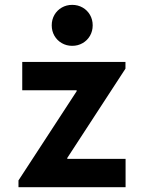

<svg xmlns="http://www.w3.org/2000/svg" viewBox="-20 -781 602 801"><path d="M57.1 0V-28.3L299.8 -400.4V-404.3H72.8V-522.5H503.4V-494.6L260.7 -122.1V-118.2H503.9V0ZM195.8 -675.3Q195.8 -699.2 207 -718.8Q218.3 -738.3 237.8 -749.5Q257.3 -760.7 281.2 -760.7Q305.2 -760.7 324.7 -749.5Q344.2 -738.3 355.5 -718.8Q366.7 -699.2 366.7 -675.3Q366.7 -651.4 355.5 -631.8Q344.2 -612.3 324.7 -601.1Q305.2 -589.8 281.2 -589.8Q257.3 -589.8 237.8 -601.1Q218.3 -612.3 207 -631.8Q195.8 -651.4 195.8 -675.3Z"/></svg>

Font: Reddit Mono
Style: Bold
Weight: 700
Designer: Stephen Hutchings
Foundry: Reddit
Version: Version 1.009